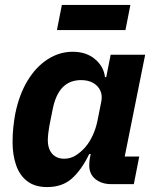

<svg xmlns="http://www.w3.org/2000/svg" viewBox="-20 -747 631 779"><path d="M523 0H430Q393 0 367.5 -20Q342 -40 342 -77Q342 -85 343 -94Q344 -103 345 -107L348 -122H342Q311 -58 272 -23Q233 12 171 12Q122 12 91 -11.5Q60 -35 45.5 -76.5Q31 -118 31 -170Q31 -202 34 -230.5Q37 -259 42 -286Q58 -364 92 -420Q126 -476 173.5 -506.5Q221 -537 275 -537Q330 -537 365.5 -507Q401 -477 406 -434H411L429 -525H569L486 -112H545ZM240 -103Q267 -103 289 -117.5Q311 -132 327 -151Q344 -171 356.5 -198.5Q369 -226 375 -255L391 -335Q396 -360 387 -379.5Q378 -399 358 -410.5Q338 -422 309 -422Q263 -422 234.5 -393Q206 -364 194 -305L180 -235Q178 -225 176 -207.5Q174 -190 174 -178Q174 -155 182 -138Q190 -121 205 -112Q220 -103 240 -103ZM211 -625 231 -727H509L489 -625Z"/></svg>

Font: IBM Plex Sans
Style: Italic
Weight: 400
Italic angle: -11.31°
Designer: Mike Abbink, Paul van der Laan, Pieter van Rosmalen
Foundry: Bold Monday
Version: Version 3.201